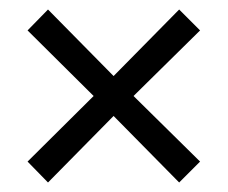

<svg xmlns="http://www.w3.org/2000/svg" viewBox="-20 -523 480 404"><path d="M81 -139 38 -183 177 -321 38 -459 81 -503 219 -363 357 -503 401 -459 261 -321 401 -183 357 -139 219 -279Z"/></svg>

Font: Noto Sans Oriya ExtCond
Style: Regular
Weight: 400
Width: 2
Designer: Amélie Bonet and Sol Matas
Foundry: Google LLC
Version: Version 2.006; ttfautohint (v1.8.4.7-5d5b)